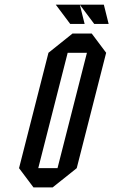

<svg xmlns="http://www.w3.org/2000/svg" viewBox="-20 -812 491 832"><path d="M125 0 62.5 -83.3 190 -583.3 294.2 -666.7H377.5L440 -583.3L312.5 -83.3L208.3 0ZM145.8 -83.3H229.2L356.7 -583.3H273.3ZM346.7 -708.3H284.2L221.7 -791.7H325.8ZM450.8 -708.3H388.3L325.8 -791.7H430Z"/></svg>

Font: Yulong
Style: Italic
Weight: 400
Italic angle: -14.25°
Designer: GGBotNet
Foundry: f0n7.com
Version: 1.00